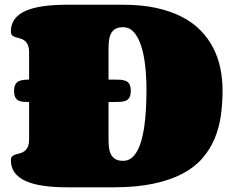

<svg xmlns="http://www.w3.org/2000/svg" viewBox="-20 -798 998 818"><path d="M40 -411.1Q40 -427.7 45.2 -437.5Q50.3 -447.3 59.6 -451.9Q68.8 -456.5 82.3 -457.8Q95.7 -459 111.8 -459H460.4Q478 -459 492.2 -458.3Q506.3 -457.5 516.4 -453.1Q526.4 -448.7 531.7 -439Q537.1 -429.2 537.1 -411.1Q537.1 -393.1 531.7 -383.3Q526.4 -373.5 516.4 -369.1Q506.3 -364.7 492.2 -364Q478 -363.3 460.4 -363.3H111.8Q95.7 -363.3 82.3 -364Q68.8 -364.7 59.6 -369.1Q50.3 -373.5 45.2 -383.3Q40 -393.1 40 -411.1ZM604 -417Q604 -469.7 598.6 -517.6Q593.3 -565.4 581.5 -602.1Q569.8 -638.7 550.8 -660.4Q531.7 -682.1 504.4 -682.1Q483.9 -682.1 471.4 -674.6Q459 -667 452.6 -654.5Q446.3 -642.1 444.3 -625.5Q442.4 -608.9 442.4 -590.8V-204.1Q442.4 -186 444.3 -169.4Q446.3 -152.8 452.6 -140.4Q459 -127.9 471.4 -120.4Q483.9 -112.8 504.4 -112.8Q531.7 -112.8 550.8 -134.8Q569.8 -156.7 581.5 -196.5Q593.3 -236.3 598.6 -292.5Q604 -348.6 604 -417ZM504.4 -777.8Q583.5 -777.8 645.8 -764.2Q708 -750.5 755.1 -726.1Q802.2 -701.7 835.2 -667.7Q868.2 -633.8 888.9 -593Q909.7 -552.2 918.9 -506.3Q928.2 -460.4 928.2 -412.1Q928.2 -357.4 920.9 -305.4Q913.6 -253.4 894.5 -207.8Q875.5 -162.1 842.3 -123.8Q809.1 -85.4 757.6 -58.1Q706.1 -30.8 633.5 -15.4Q561 0 463.4 0H266.1Q208.5 0 163.8 -6.6Q119.1 -13.2 88.6 -27.1Q58.1 -41 42.2 -63Q26.4 -85 26.4 -115.2Q26.4 -127 32.2 -132.1Q38.1 -137.2 46.6 -139.9Q55.2 -142.6 65.2 -145Q75.2 -147.5 83.7 -153.6Q92.3 -159.7 98.1 -171.4Q104 -183.1 104 -205.1V-574.2Q104 -595.7 98.1 -607.7Q92.3 -619.6 83.7 -625.7Q75.2 -631.8 65.2 -634.3Q55.2 -636.7 46.6 -639.4Q38.1 -642.1 32.2 -647.2Q26.4 -652.3 26.4 -664.1Q26.4 -694.3 42.2 -716.1Q58.1 -737.8 88.6 -751.5Q119.1 -765.1 163.8 -771.5Q208.5 -777.8 266.1 -777.8Z"/></svg>

Font: Corben
Style: Bold
Weight: 700
Designer: vernon adams
Foundry: vernon adams
Version: Version 1.101; ttfautohint (v1.6)